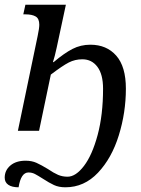

<svg xmlns="http://www.w3.org/2000/svg" viewBox="-32 -556 600 816"><path d="M-12 199Q-12 168 12 147.5Q36 127 77 127Q103 127 123 136Q143 145 171 162Q196 179 214.5 187Q233 195 255 195Q290 195 325 149Q360 103 383 17.5Q406 -68 406 -179Q406 -240 382 -272Q358 -304 318 -304Q287 -304 260.5 -290.5Q234 -277 184 -239L134 0H44L128 -403Q135 -436 135 -451Q135 -477 119.5 -486Q104 -495 76 -495H67L76 -536H248L209 -354Q201 -316 193 -292H196Q241 -330 276 -348Q311 -366 352 -366Q421 -366 462 -319.5Q503 -273 503 -179Q503 -78 473 19Q443 116 384.5 178Q326 240 246 240Q218 240 197.5 230.5Q177 221 151 204Q129 190 116.5 183.5Q104 177 89 177Q57 177 47 240Q19 240 3.5 229.5Q-12 219 -12 199Z"/></svg>

Font: Noto Serif Narrow
Style: Italic
Weight: 400
Width: 4
Italic angle: -12°
Designer: Monotype Design Team
Foundry: Monotype Imaging Inc.
Version: Version 1.001